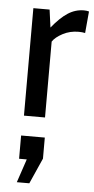

<svg xmlns="http://www.w3.org/2000/svg" viewBox="-56 -534 428 872"><g transform="rotate(5 158.0 -98.0)"><path d="M61 0V-490H135L146 -409Q183.5 -455.5 217.8 -477.8Q252 -500 291 -500Q303.5 -500 314 -497L305 -398Q298.5 -399.5 291.2 -400.2Q284 -401 275 -401Q236 -401 203.2 -383.8Q170.5 -366.5 157 -346V0ZM112 304H55L91 197H56V91H164V187Z"/></g></svg>

Font: Cabin Resolve
Style: Regular-Resolve
Weight: 400
Designer: Pablo Impallari
Foundry: Pablo Impallari. http://www.impallari.com Igino Marini. http://www.ikern.com
Version: Version 3.001